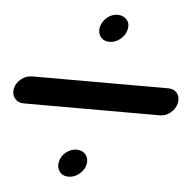

<svg xmlns="http://www.w3.org/2000/svg" viewBox="-197 -609 652 653"><g transform="rotate(5 129.0 -282.5)"><path d="M-113 -236Q-133 -236 -144 -250Q-155 -264 -151 -283Q-147 -303 -130 -316.5Q-113 -330 -93 -330H372Q392 -330 402.5 -316.5Q413 -303 409 -283Q405 -264 388.5 -250Q372 -236 352 -236ZM23 -48Q27 -68 43.5 -81.5Q60 -95 80 -95Q100 -95 111 -81.5Q122 -68 118 -48Q114 -29 97 -15Q80 -1 60 -1Q40 -1 29.5 -15Q19 -29 23 -48ZM122 -517Q127 -537 143 -550.5Q159 -564 179 -564Q199 -564 210.5 -550.5Q222 -537 217 -517Q213 -498 196 -484Q179 -470 159 -470Q139 -470 128.5 -484Q118 -498 122 -517Z"/></g></svg>

Font: VDS
Style: Italic
Weight: 400
Designer: artmaker
Foundry: artmaker
Version: Version 1.000 2009 initial release